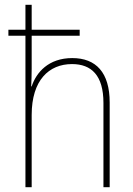

<svg xmlns="http://www.w3.org/2000/svg" viewBox="-20 -780 555 800"><path d="M112 -760H86V-656H15V-631H86V0H112V-301C112 -446 184 -513 280 -513C361 -513 411 -466 411 -351V0H437V-353C437 -478 380 -538 281 -538C182 -538 131 -478 112 -420H110C111 -446 112 -464 112 -495V-631H312V-656H112Z"/></svg>

Font: Noto Sans Sinhala UI SemiCondensed Thin
Style: Regular
Weight: 100
Width: 4
Designer: Jelle Bosma - Monotype Design Team
Foundry: Monotype Imaging Inc.
Version: Version 2.006